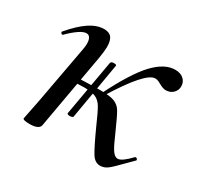

<svg xmlns="http://www.w3.org/2000/svg" viewBox="-97 -516 674 647"><g transform="rotate(30 240.0 -192.5)"><path d="M280 -98Q260 -144 250 -160.5Q240 -177 225 -184Q210 -191 179 -191Q170 -191 122 -189L124 -207Q196 -210 232 -210Q270 -210 287 -203Q304 -196 313.5 -180.5Q323 -165 346 -113Q349 -106 360 -82Q371 -58 379.5 -48.5Q388 -39 397 -39Q413 -39 445 -73Q446 -74 448 -74Q452 -74 454 -70.5Q456 -67 454 -65L426 -37Q400 -10 386.5 0.5Q373 11 357 11Q337 11 323.5 -10.5Q310 -32 280 -98ZM55 1 59 -19Q68 -62 70 -74L111 -297Q114 -312 114 -322Q114 -353 95 -353Q84 -353 67 -341.5Q50 -330 29 -309Q28 -308 26 -308Q23 -308 21 -311.5Q19 -315 21 -317Q55 -357 84 -376Q113 -395 140 -395Q160 -395 169 -383.5Q178 -372 178 -347Q178 -332 173 -302L121 -9Q119 -1 109 3.5Q99 8 82 8Q55 8 55 1ZM416 -396Q437 -396 449 -385Q461 -374 461 -357Q461 -342 450 -331Q439 -320 421 -320Q411 -320 395 -329Q393 -330 386.5 -333.5Q380 -337 372 -337Q335 -337 251 -201L240 -204Q292 -308 333.5 -352Q375 -396 416 -396ZM185 -83Q181 -83 177.5 -84.5Q174 -86 175 -89L213 -305Q214 -312 226 -312Q238 -312 235 -305L198 -89Q198 -86 194 -84.5Q190 -83 185 -83Z"/></g></svg>

Font: Cormorant Infant Medium
Style: Italic
Weight: 500
Italic angle: -10°
Designer: Christian Thalmann (Catharsis Fonts)
Foundry: Catharsis Fonts
Version: Version 4.000